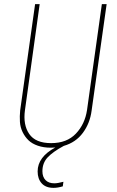

<svg xmlns="http://www.w3.org/2000/svg" viewBox="-20 -701 563 924"><path d="M470.2 -681.2H493.2L420.9 -168.9Q413.1 -107.9 378.9 -61.8Q344.7 -15.6 287.1 1Q235.4 28.8 209.7 55.9Q184.1 83 184.1 123Q184.1 150.4 199.2 165.8Q214.4 181.2 241.2 181.2Q257.8 181.2 285.2 173.8L282.2 195.8Q257.8 203.1 237.8 203.1Q200.2 203.1 180.7 181.4Q161.1 159.7 161.1 124Q161.1 54.7 246.1 8.8Q239.3 9.8 225.1 9.8Q189.9 9.8 162.1 0.2Q134.3 -9.3 116.9 -26.1Q99.6 -43 88.6 -65.7Q77.6 -88.4 75.9 -114.7Q74.2 -141.1 77.1 -169.9L148.9 -681.2H170.9L100.1 -170.9Q90.3 -100.6 120.6 -56.4Q150.9 -12.2 226.1 -12.2Q301.8 -12.2 345.2 -57.9Q388.7 -103.5 398.9 -171.9Z"/></svg>

Font: Fira Sans Compressed Thin
Style: Italic
Weight: 100
Width: 3
Italic angle: -8°
Designer: Carrois Corporate & Edenspiekermann AG
Foundry: Carrois Corporate GbR & Edenspiekermann AG
Version: Version 4.203;PS 004.203;hotconv 1.0.88;makeotf.lib2.5.64775